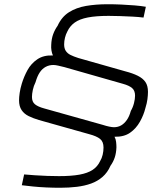

<svg xmlns="http://www.w3.org/2000/svg" viewBox="-20 -716 788 907"><path d="M264 171Q232 171 199 169.5Q166 168 136 165Q106 162 83 159L94 108Q117 110 145.5 112Q174 114 204 115Q234 116 259 116Q317 116 355.5 109Q394 102 417.5 86.5Q441 71 453 45Q461 32 465 15Q469 -2 469 -19Q469 -47 452.5 -60Q436 -73 402 -82L164 -149Q137 -157 115.5 -167.5Q94 -178 82 -196Q70 -214 70 -242Q70 -257 73 -277.5Q76 -298 83 -321Q93 -354 110 -385Q127 -416 156.5 -436Q186 -456 230 -454Q225 -465 223 -478Q221 -491 222 -504Q223 -532 231 -554Q239 -576 252 -594Q271 -636 305.5 -658Q340 -680 386.5 -688Q433 -696 488 -696Q520 -696 553 -694.5Q586 -693 616 -690.5Q646 -688 669 -684L658 -633Q635 -636 606 -637.5Q577 -639 547.5 -640Q518 -641 493 -641Q434 -641 395 -633.5Q356 -626 333 -609.5Q310 -593 298 -567Q291 -554 287 -538Q283 -522 283 -506Q283 -488 290.5 -476Q298 -464 313 -456.5Q328 -449 350 -442L572 -379Q607 -370 631 -358Q655 -346 667 -328.5Q679 -311 679 -282Q679 -267 676.5 -247.5Q674 -228 667 -206Q659 -173 641 -141Q623 -109 594.5 -89Q566 -69 521 -70Q527 -59 528.5 -45.5Q530 -32 530 -20Q529 7 522 28Q515 49 502 67Q488 99 464.5 119.5Q441 140 410.5 151Q380 162 343 166.5Q306 171 264 171ZM518 -115Q537 -115 552 -123.5Q567 -132 579 -149Q591 -166 598 -192Q608 -209 613 -229Q618 -249 618 -264Q618 -288 604 -300Q590 -312 561 -320L284 -399Q267 -403 254.5 -406Q242 -409 232 -409Q212 -409 195.5 -400Q179 -391 167.5 -373.5Q156 -356 148 -328Q139 -310 135 -291Q131 -272 131 -258Q131 -235 145 -223.5Q159 -212 188 -204L466 -126Q481 -121 495.5 -118Q510 -115 518 -115Z"/></svg>

Font: Saira SemiExpanded Light
Style: Italic
Weight: 300
Width: 6
Italic angle: -12°
Designer: Hector Gatti with collaboration of the Omnibus-Type team
Foundry: Omnibus-Type
Version: Version 1.101